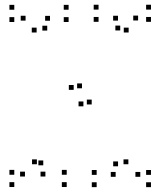

<svg xmlns="http://www.w3.org/2000/svg" viewBox="-20 -760 660 790"><path d="M601.2 10V-10H581.2V10ZM601.2 -40.5V-60.5H581.2V-40.5ZM508.2 -84.2V-104.2H488.2V-84.2ZM557.2 -32.5V-52.5H537.2V-32.5ZM185.7 -674.7V-694.7H165.7V-674.7ZM174.3 -634.2V-654.2H154.3V-634.2ZM262.3 -669.5V-689.5H242.3V-669.5ZM262.3 -720V-740H242.3V-720ZM38.8 -720V-740H18.8V-720ZM38.8 -669.5V-689.5H18.8V-669.5ZM130.7 -626.3V-646.3H110.7V-626.3ZM85.2 -675.2V-695.2H65.2V-675.2ZM455.8 -32.5V-52.5H435.8V-32.5ZM465.7 -75.8V-95.8H445.7V-75.8ZM377.7 -40.5V-60.5H357.7V-40.5ZM377.7 10V-10H357.7V10ZM254.5 9.5V-10.5H234.5V9.5ZM254.5 -41V-61H234.5V-41ZM158 -79.8V-99.8H138V-79.8ZM166.8 -33.7V-53.7H146.8V-33.7ZM323.2 -322.5V-342.5H303.2V-322.5ZM283.2 -390.3V-410.3H263.2V-390.3ZM82.7 -33.7V-53.7H62.7V-33.7ZM131.8 -84.2V-104.2H111.8V-84.2ZM38.8 -41V-61H18.8V-41ZM38.8 9.5V-10.5H18.8V9.5ZM548.2 -675.8V-695.8H528.2V-675.8ZM509.3 -626.3V-646.3H489.3V-626.3ZM601.2 -670.2V-690.2H581.2V-670.2ZM601.2 -720.5V-740.5H581.2V-720.5ZM385.5 -720.5V-740.5H365.5V-720.5ZM385.5 -670.2V-690.2H365.5V-670.2ZM474.7 -634.7V-654.7H454.7V-634.7ZM465.5 -675.2V-695.2H445.5V-675.2ZM317.3 -396.7V-416.7H297.3V-396.7ZM357.3 -330.2V-350.2H337.3V-330.2Z"/></svg>

Font: Monaspace Xenon Dots Var
Style: Regular
Weight: 400
Designer: Riley Cran and the Lettermatic Team
Version: Version 1.100 (Monaspace Xenon Dots)